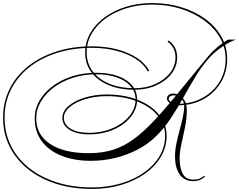

<svg xmlns="http://www.w3.org/2000/svg" viewBox="-94 -978 1564 1256"><path d="M1071 -289Q1036 -289 1017 -303.5Q998 -318 998 -333Q998 -347 1009.5 -356.5Q1021 -366 1040 -366Q1059 -366 1079 -355Q1099 -344 1113.5 -320Q1128 -296 1128 -258Q1128 -203 1116.5 -146Q1105 -89 1093 -36.5Q1081 16 1081 58Q1081 119 1101 158Q1121 197 1173 197Q1194 197 1210 191Q1226 185 1241 172L1247 178Q1230 193 1211.5 200Q1193 207 1171 207Q1113 207 1082 164Q1051 121 1051 44Q1051 4 1060 -39.5Q1069 -83 1081 -126.5Q1093 -170 1102 -211Q1111 -252 1111 -286Q1111 -314 1091 -334Q1071 -354 1042 -354Q1028 -354 1019 -348Q1010 -342 1010 -331Q1010 -318 1028 -308.5Q1046 -299 1071 -299Q1160 -299 1230.5 -337.5Q1301 -376 1341.5 -442Q1382 -508 1382 -592Q1382 -667 1345 -731.5Q1308 -796 1242 -844.5Q1176 -893 1089 -920.5Q1002 -948 901 -948Q811 -948 733 -924Q655 -900 597 -857.5Q539 -815 506 -758Q473 -701 473 -635Q473 -565 512 -512Q551 -459 622 -430Q693 -401 787 -401Q861 -401 921.5 -428Q982 -455 1018 -500.5Q1054 -546 1054 -602Q1054 -668 1002 -706L1010 -713Q1065 -672 1065 -603Q1065 -544 1028 -496Q991 -448 927.5 -419.5Q864 -391 786 -391Q689 -391 616 -421.5Q543 -452 503 -506.5Q463 -561 463 -634Q463 -702 496.5 -761Q530 -820 589.5 -864Q649 -908 728.5 -933Q808 -958 901 -958Q1005 -958 1094.5 -930Q1184 -902 1251 -852.5Q1318 -803 1355 -736.5Q1392 -670 1392 -592Q1392 -506 1350 -437Q1308 -368 1235.5 -328.5Q1163 -289 1071 -289ZM1269 -611Q1297 -644 1330 -671.5Q1363 -699 1398 -719H1450Q1426 -712 1394.5 -694Q1363 -676 1332.5 -652.5Q1302 -629 1278 -603Q1229 -549 1187.5 -481Q1146 -413 1106 -341Q1066 -269 1022 -202.5Q978 -136 924 -84Q874 -35 806 0.5Q738 36 660 55Q582 74 502 74Q389 74 306 40Q223 6 178 -56Q133 -118 133 -203Q133 -265 164 -319Q195 -373 250.5 -414.5Q306 -456 379 -479Q452 -502 535 -502Q617 -502 677 -480.5Q737 -459 770 -419.5Q803 -380 803 -326Q803 -279 778.5 -238Q754 -197 711 -165.5Q668 -134 611.5 -116.5Q555 -99 490 -99Q409 -99 361.5 -128.5Q314 -158 314 -207Q314 -250 354 -284.5Q394 -319 460.5 -339.5Q527 -360 606 -360Q690 -360 761.5 -340Q833 -320 885.5 -283.5Q938 -247 967 -197.5Q996 -148 996 -90Q996 -17 959 46.5Q922 110 855 157.5Q788 205 699.5 231.5Q611 258 507 258Q379 258 272.5 224Q166 190 88.5 127.5Q11 65 -31.5 -20Q-74 -105 -74 -208Q-74 -310 -31.5 -395.5Q11 -481 89 -543.5Q167 -606 273.5 -640.5Q380 -675 507 -675Q596 -675 672 -655Q748 -635 803 -598.5Q858 -562 882 -514L872 -511Q849 -557 796 -591.5Q743 -626 669 -645.5Q595 -665 507 -665Q382 -665 277.5 -631.5Q173 -598 96.5 -537Q20 -476 -22 -392.5Q-64 -309 -64 -208Q-64 -108 -22 -24Q20 60 96 120.5Q172 181 276.5 214.5Q381 248 507 248Q608 248 695 222.5Q782 197 847.5 151Q913 105 949.5 43.5Q986 -18 986 -90Q986 -165 936.5 -223.5Q887 -282 801 -315.5Q715 -349 605 -349Q528 -349 464 -329.5Q400 -310 362 -278Q324 -246 324 -208Q324 -162 369 -135.5Q414 -109 490 -109Q552 -109 606.5 -126Q661 -143 703 -173Q745 -203 769 -242.5Q793 -282 793 -326Q793 -376 761 -413.5Q729 -451 671 -471.5Q613 -492 535 -492Q455 -492 384 -469.5Q313 -447 259 -407Q205 -367 174 -314.5Q143 -262 143 -203Q143 -96 234 -36Q325 24 487 24Q575 24 645 2Q715 -20 779.5 -67Q844 -114 914 -188.5Q984 -263 1069.5 -368Q1155 -473 1269 -611Z"/></svg>

Font: Ballet 24pt
Style: Regular
Weight: 400
Designer: Maximiliano R. Sproviero
Foundry: Omnibus-Type
Version: Version 1.100